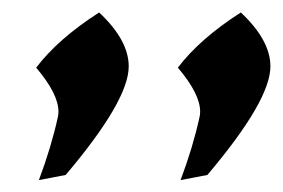

<svg xmlns="http://www.w3.org/2000/svg" viewBox="-20 -717 458 311"><path d="M272.5 -425.3Q292.5 -478.5 303.2 -527.3Q304.2 -531.2 304.2 -536.1Q304.2 -564.9 268.1 -607.4Q303.7 -654.3 370.1 -696.8Q418 -651.9 418 -609.4Q418 -554.2 315.9 -433.6ZM43 -425.3Q63 -478.5 73.7 -527.3Q74.7 -531.2 74.7 -536.1Q74.7 -564.9 38.6 -607.4Q74.2 -654.3 140.6 -696.8Q188.5 -651.9 188.5 -609.4Q188.5 -554.2 86.4 -433.6Z"/></svg>

Font: Balgruf
Style: Italic
Weight: 500
Italic angle: -12°
Designer: Paul James Miller
Foundry: High-Logic / Made with FontCreator
Version: Version 1.201;March 28, 2021;FontCreator 13.0.0.2683 64-bit